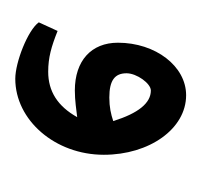

<svg xmlns="http://www.w3.org/2000/svg" viewBox="-26 -338 258 245"><g transform="rotate(90 102.5 -216.0)"><path d="M81 -107C134 -107 178 -158 178 -220C178 -278 145 -325 102 -325C65 -325 35 -286 35 -238C35 -204 58 -183 96 -183C109 -183 121 -185 130 -186C116 -161 97 -149 72 -149C54 -149 40 -153 20 -161L9 -137C19 -123 60 -107 81 -107ZM105 -227C83 -227 74 -234 74 -249C74 -262 87 -280 96 -280C112 -280 125 -264 135 -232C126 -229 117 -227 105 -227Z"/></g></svg>

Font: Noto Naskh Arabic UI Medium
Style: Regular
Weight: 500
Designer: Monotype Design Team, David Williams, Mohamad Dakak and Nizar Qandah
Foundry: Monotype Imaging Inc.
Version: Version 2.014